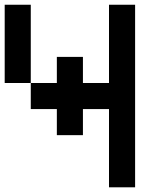

<svg xmlns="http://www.w3.org/2000/svg" viewBox="-20 -798 707 818"><path d="M111.1 -444.4H0V-777.8H111.1ZM333.3 -444.4H444.4V-777.8H555.6V0H444.4V-333.3H333.3V-222.2H222.2V-333.3H111.1V-444.4H222.2V-555.6H333.3Z"/></svg>

Font: Pixeloid Sans
Style: Regular
Weight: 400
Designer: GGBotNet
Foundry: GGBotNet
Version: 0.5